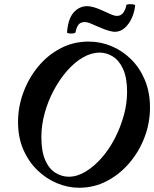

<svg xmlns="http://www.w3.org/2000/svg" viewBox="-20 -872 727 905"><path d="M353 13Q300 13 248.5 -8.5Q197 -30 155.5 -70.5Q114 -111 89.5 -168Q65 -225 65 -297Q65 -367 89.5 -434.5Q114 -502 158.5 -556.5Q203 -611 264 -643.5Q325 -676 398 -676Q454 -676 505.5 -654.5Q557 -633 598 -592.5Q639 -552 663 -494.5Q687 -437 687 -365Q687 -293 661.5 -225.5Q636 -158 590 -104Q544 -50 483.5 -18.5Q423 13 353 13ZM304 -39Q343 -39 382.5 -62.5Q422 -86 457.5 -126Q493 -166 520 -217.5Q547 -269 563 -326Q579 -383 579 -438Q579 -506 560 -547Q541 -588 511.5 -606Q482 -624 450 -624Q410 -624 370.5 -601Q331 -578 296 -538Q261 -498 233.5 -446.5Q206 -395 190.5 -338.5Q175 -282 175 -226Q175 -158 193.5 -116.5Q212 -75 242 -57Q272 -39 304 -39ZM336 -720Q335 -716 325 -714.5Q315 -713 305.5 -714.5Q296 -716 296 -720Q301 -784 327.5 -813.5Q354 -843 391 -843Q404 -843 423.5 -837.5Q443 -832 468 -820Q494 -808 507.5 -802.5Q521 -797 531 -797Q551 -797 562 -813.5Q573 -830 575 -846Q576 -851 586 -852Q596 -853 606.5 -851.5Q617 -850 617 -846Q614 -815 601 -786.5Q588 -758 567.5 -740Q547 -722 521 -722Q511 -722 491.5 -727.5Q472 -733 445 -745Q418 -757 404.5 -762.5Q391 -768 380 -768Q359 -768 349.5 -755Q340 -742 336 -720Z"/></svg>

Font: Junicode VF
Style: Italic
Weight: 400
Italic angle: -11°
Designer: Peter S. Baker
Version: Version 2.209